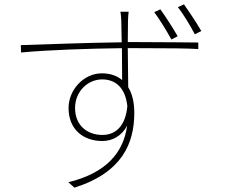

<svg xmlns="http://www.w3.org/2000/svg" viewBox="-20 -824 1040 885"><path d="M719 -781 691 -768C715 -736 748 -682 770 -642L799 -657C777 -695 742 -750 719 -781ZM828 -804 800 -791C825 -759 856 -708 878 -666L908 -681C884 -722 850 -773 828 -804ZM567 -335C560 -255 522 -202 452 -202C382 -202 326 -246 326 -326C326 -403 385 -458 451 -458C509 -458 557 -424 567 -335ZM76 -616 77 -582C204 -594 390 -600 542 -602L543 -455C519 -475 488 -486 449 -486C367 -486 296 -411 296 -326C296 -230 361 -174 452 -174C498 -174 542 -198 566 -245C549 -118 467 -26 295 16L323 41C544 -29 599 -164 599 -304C599 -351 590 -391 571 -422L569 -602H619C765 -602 844 -601 894 -598V-628C855 -628 760 -630 618 -630H569L570 -730C570 -739 572 -764 573 -770H535C536 -766 539 -743 539 -730L541 -629C373 -627 182 -619 76 -616Z"/></svg>

Font: Noto Sans CJK HK Thin
Style: Regular
Weight: 100
Designer: Ryoko NISHIZUKA 西塚涼子 (kana, bopomofo & ideographs); Paul D. Hunt (Latin, Greek & Cyrillic); Sandoll Communications 산돌커뮤니
Foundry: Adobe
Version: Version 2.004;hotconv 1.0.118;makeotfexe 2.5.65603